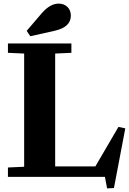

<svg xmlns="http://www.w3.org/2000/svg" viewBox="-20 -981 715 1065"><path d="M24 -52 114 -56V-684L24 -688V-740H376V-688L286 -684V-58H509L637 -277L675 -269L612 62L574 64L562 0H24ZM148 -780 128 -810 211 -907Q258 -961 305 -961Q335 -961 354 -942.5Q373 -924 373 -894Q373 -830 282 -810Z"/></svg>

Font: Minipax
Style: Bold
Weight: 700
Designer: Raphaël Ronot, Igor Stepanchenko (Cyrillic)
Foundry: steppetype
Version: Version 1.002